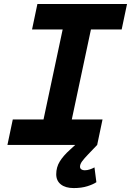

<svg xmlns="http://www.w3.org/2000/svg" viewBox="-20 -730 660 967"><path d="M17.4 0 44.4 -128.4H199.2L295.6 -581.6H141.4L168.4 -710H619.8L592.8 -581.6H438L341.6 -128.4H496.4L469.4 0ZM351.4 217.2Q310 217.2 286.6 198.8Q263.2 180.4 263.2 147.6Q263.2 112.2 281 83.3Q298.8 54.4 332.2 24.4L381 -20.4L469.4 0L424 47.4Q404 68.2 393.5 82.5Q383 96.8 383 109.4Q383 118.2 389.7 122.9Q396.4 127.6 406.4 127.6Q419.2 127.6 432.6 123.2Q446 118.8 455.8 113L465.4 187.6Q449.4 198.6 419.9 207.9Q390.4 217.2 351.4 217.2Z"/></svg>

Font: Geist Mono
Style: Italic
Weight: 400
Italic angle: -12°
Monospace: yes
Designer: Basement.studio, Andrés Briganti, Mateo Zaragoza
Foundry: Basement.studio, Vercel, Andrés Briganti, Guido Ferreyra, Mateo Zaragoza
Version: Version 1.500